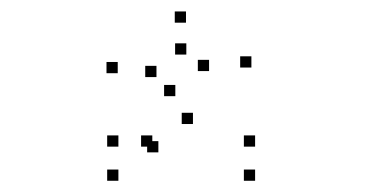

<svg xmlns="http://www.w3.org/2000/svg" viewBox="-20 -862 660 342"><path d="M189.7 -731.6V-751.6H169.7V-731.6ZM258.7 -724.7V-744.7H238.7V-724.7ZM311.9 -764.8V-784.8H291.9V-764.8ZM352.4 -735.4V-755.4H332.4V-735.4ZM292.3 -690.7V-710.7H272.3V-690.7ZM190.9 -600.8V-620.8H170.9V-600.8ZM190.9 -540V-560H170.9V-540ZM434.4 -540V-560H414.4V-540ZM434.4 -600.8V-620.8H414.4V-600.8ZM251.3 -600.8V-620.8H231.3V-600.8ZM262.1 -590.6V-610.6H242.1V-590.6ZM323.7 -641.1V-661.1H303.7V-641.1ZM427.8 -741.7V-761.7H407.8V-741.7ZM311.3 -821.6V-841.6H291.3V-821.6Z"/></svg>

Font: Monaspace Neon Dots Var
Style: Regular
Weight: 400
Designer: Riley Cran and the Lettermatic Team
Version: Version 1.100 (Monaspace Neon Dots)